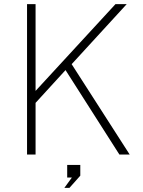

<svg xmlns="http://www.w3.org/2000/svg" viewBox="-20 -743 688 923"><path d="M110 0V-723H151V-306L535 -723H589L324.5 -434.5L603.5 0H554L295 -406L151 -248.5V0ZM289.5 160 325.5 110.5H303V50H366V101.5L314 160Z"/></svg>

Font: Public Sans Thin Thin
Style: Regular
Weight: 250
Version: Version 2.001